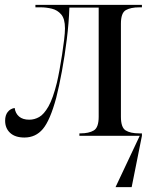

<svg xmlns="http://www.w3.org/2000/svg" viewBox="-20 -556 623 786"><path d="M80 7Q42 7 21.5 -12Q1 -31 1 -62Q1 -84 11.5 -97.5Q22 -111 40 -114Q43 -92 58 -79Q73 -66 100 -66Q121 -66 140.5 -77Q160 -88 178.5 -120.5Q197 -153 213 -218Q218 -239 223.5 -269Q229 -299 234 -331.5Q239 -364 242.5 -393Q246 -422 246 -440Q246 -479 230.5 -497Q215 -515 192 -520.5Q169 -526 147 -526H125V-536H561V-526H551Q515 -526 495 -514.5Q475 -503 475 -459V-78Q475 -34 494.5 -22Q514 -10 550 -10H561V0L519 210H453L552 0H305V-10H309Q344 -10 364 -22Q384 -34 384 -78V-525H264Q262 -463 253.5 -395Q245 -327 233.5 -264.5Q222 -202 210 -155Q185 -63 155.5 -28Q126 7 80 7Z"/></svg>

Font: Noto Serif Display SemiCondensed
Style: Regular
Weight: 400
Width: 4
Designer: Monotype Design Team
Foundry: Monotype Imaging Inc.
Version: Version 2.009